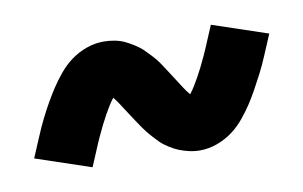

<svg xmlns="http://www.w3.org/2000/svg" viewBox="-40 -482 580 367"><g transform="rotate(-10 250.0 -298.5)"><path d="M323 -180Q312 -180 301.5 -182.5Q291 -185 282.5 -188.5Q274 -192 264.5 -198Q255 -204 248.5 -210.5Q242 -217 234.5 -225.5Q227 -234 221.5 -242Q216 -250 211 -257.5Q206 -265 199.5 -275Q193 -285 187.5 -293.5Q182 -302 177 -308Q171 -300 167 -293.5Q163 -287 158.5 -279Q154 -271 149 -261Q144 -251 138.5 -239Q133 -227 127.5 -213.5Q122 -200 115 -184L8 -220Q17 -241 24.5 -259Q32 -277 40 -293Q48 -309 55.5 -322Q63 -335 70.5 -346.5Q78 -358 89 -371.5Q100 -385 113.5 -395Q127 -405 143.5 -411Q160 -417 177 -417Q188 -417 198.5 -415Q209 -413 217.5 -409Q226 -405 235.5 -399Q245 -393 251.5 -386.5Q258 -380 265.5 -372Q273 -364 278.5 -355.5Q284 -347 289 -339.5Q294 -332 300 -322.5Q306 -313 311.5 -304.5Q317 -296 323 -289Q329 -297 333 -303.5Q337 -310 341.5 -318Q346 -326 351 -336Q356 -346 361.5 -358Q367 -370 372.5 -383.5Q378 -397 385 -413L492 -377Q483 -356 475.5 -338Q468 -320 460 -304.5Q452 -289 444.5 -275.5Q437 -262 429.5 -250.5Q422 -239 411 -225.5Q400 -212 386.5 -202Q373 -192 356.5 -186Q340 -180 323 -180Z"/></g></svg>

Font: Iosevka Curly Slab Extrabold
Style: Regular
Weight: 800
Monospace: yes
Designer: Belleve Invis
Foundry: Belleve Invis
Version: Version 22.1.2; ttfautohint (v1.8.4)